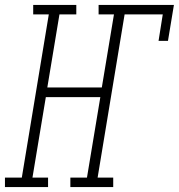

<svg xmlns="http://www.w3.org/2000/svg" viewBox="-57 -755 722 775"><path d="M-37 0V-38H31L140 -697H77V-735H251V-697H183L134 -402H354L403 -697H341V-735H645L621 -590H583L600 -697H446L337 -38H400V0H227V-38H294L348 -363H128L74 -38H137V0Z"/></svg>

Font: Iosevka Curly Slab XLtEx
Style: Italic
Weight: 200
Width: 7
Italic angle: -9°
Monospace: yes
Designer: Belleve Invis
Foundry: Belleve Invis
Version: Version 11.1.0; ttfautohint (v1.8.3)